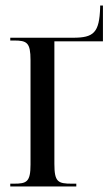

<svg xmlns="http://www.w3.org/2000/svg" viewBox="-20 -672 400 692"><path d="M17 0H255V-10H239C189 -10 176 -16 176 -81V-523H351V-652H341V-645C338 -554 318 -536 243 -536H17V-526H30C77 -526 90 -519 90 -455V-79C90 -16 76 -10 30 -10H17Z"/></svg>

Font: Noto Serif Display ExtraCondensed
Style: Regular
Weight: 400
Width: 2
Designer: Monotype Design Team
Foundry: Monotype Imaging Inc.
Version: Version 2.009